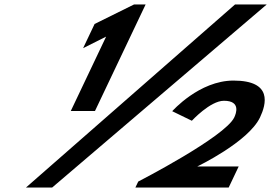

<svg xmlns="http://www.w3.org/2000/svg" viewBox="-20 -845 1222 865"><path d="M354.4 -628 458.1 -680 298.9 -345H407.9L636.1 -825H584.1L406.2 -737ZM1181.8 -825H1039L96.8 0H214.8ZM988.8 -391C1066.2 -391 1043.5 -333 1035.4 -316C993.5 -228 602.7 -27 602.7 -27L589.9 0H1010.2L1055.3 -95H868.6C868.6 -95 1098.6 -205 1151.4 -316C1179.4 -375 1209.3 -482 1032 -482C877.2 -482 755.9 -344 755.9 -344L844.3 -301C844.3 -301 927.1 -391 988.8 -391Z"/></svg>

Font: Hussar
Style: BdSuprExtOblFive
Weight: 700
Foundry: Cannot Into Space Fonts
Version: Version 2.00